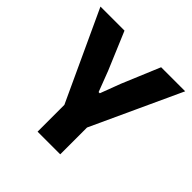

<svg xmlns="http://www.w3.org/2000/svg" viewBox="-168 -781 923 923"><g transform="rotate(45 293.0 -319.5)"><path d="M223 -167 4.5 -639H168L249 -446.5L289 -342H297L336.5 -446.5L417 -639H580.5L363 -167ZM216 0V-307.5H370V0Z"/></g></svg>

Font: Anek Tamil
Style: Bold
Weight: 700
Designer: Aadarsh Rajan (Tamil), Yesha Goshar (Latin)
Foundry: Ek Type
Version: Version 1.003